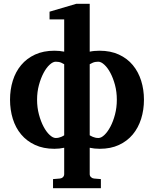

<svg xmlns="http://www.w3.org/2000/svg" viewBox="-20 -760 801 999"><path d="M314 -425.8Q311 -428.2 299.1 -433.6Q287.1 -439 270 -439Q255.4 -439 238.3 -423.3Q221.2 -407.7 206.8 -380.6Q192.4 -353.5 182.6 -317.6Q172.9 -281.7 172.9 -241.2Q172.9 -200.7 182.6 -164.3Q192.4 -127.9 206.8 -100.8Q221.2 -73.7 238.3 -57.9Q255.4 -42 270 -42Q278.3 -42 285.6 -43.7Q293 -45.4 298.8 -47.9Q304.7 -50.3 308.6 -52.7Q312.5 -55.2 314 -56.2ZM587.9 -241.2Q587.9 -281.7 578.4 -317.6Q568.8 -353.5 554.4 -380.6Q540 -407.7 522.9 -423.3Q505.9 -439 491.2 -439Q474.6 -439 462.4 -433.6Q450.2 -428.2 446.8 -425.8V-56.2Q448.7 -55.2 452.9 -52.7Q457 -50.3 462.9 -47.9Q468.8 -45.4 476.1 -43.7Q483.4 -42 492.2 -42Q506.8 -42 523.4 -57.9Q540 -73.7 554.4 -100.8Q568.8 -127.9 578.4 -164.3Q587.9 -200.7 587.9 -241.2ZM729 -241.2Q729 -188.5 714.4 -141.8Q699.7 -95.2 670.9 -60.5Q642.1 -25.9 599.1 -5.9Q556.2 14.2 499 14.2Q470.7 14.2 446.8 8.8V146Q446.8 155.3 453.4 161.6Q460 168 469.2 168.9L504.9 171.9V219.2H255.9V171.9L292 168.9Q301.3 168 307.6 161.6Q314 155.3 314 146V8.8Q290 14.2 263.2 14.2Q205.6 14.2 162.4 -5.9Q119.1 -25.9 90.1 -60.5Q61 -95.2 46.6 -141.8Q32.2 -188.5 32.2 -241.2Q32.2 -293.9 46.6 -340.3Q61 -386.7 90.1 -421.4Q119.1 -456.1 162.4 -476.1Q205.6 -496.1 263.2 -496.1Q276.4 -496.1 289.6 -494.9Q302.7 -493.7 314 -491.2V-659.2H237.8V-699.2L377 -740.2H446.8V-491.2Q458 -493.7 471.2 -494.9Q484.4 -496.1 498 -496.1Q555.2 -496.1 598.6 -476.1Q642.1 -456.1 670.9 -421.4Q699.7 -386.7 714.4 -340.3Q729 -293.9 729 -241.2Z"/></svg>

Font: Charis SIL
Style: Bold
Weight: 700
Foundry: SIL International
Version: Version 4.112